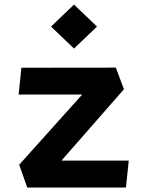

<svg xmlns="http://www.w3.org/2000/svg" viewBox="-20 -836 660 856"><path d="M101.5 0H541.5L554 -120H254L532.5 -438L496.5 -534.5L75.5 -534L63 -414.5H346.5L65.5 -101.5ZM310 -619.5 412.5 -717.5 310 -815.5 207.5 -717.5Z"/></svg>

Font: Monaspace Krypton
Style: Bold
Weight: 700
Designer: Riley Cran & the Lettermatic Team
Foundry: Lettermatic
Version: Version 1.200 (Monaspace Krypton)